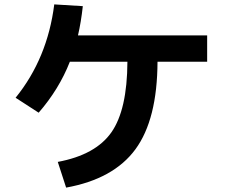

<svg xmlns="http://www.w3.org/2000/svg" viewBox="-20 -814 1040 874"><path d="M923 -653V-533H697Q696 -270 596.5 -134.5Q497 1 281 40L243 -77Q415 -109 487 -211.5Q559 -314 560 -533H298Q249 -408 156 -301L51 -369Q196 -548 227 -794L357 -786Q349 -713 335 -653Z"/></svg>

Font: Mplus 1p Bold
Style: Bold
Weight: 700
Version: Version 1.061